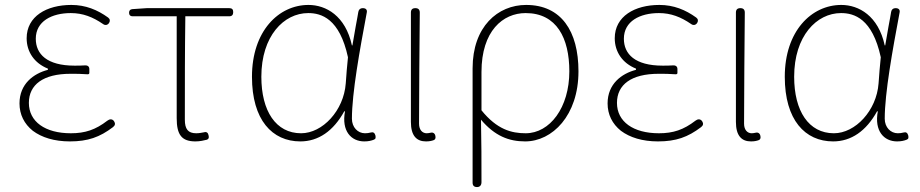

<svg xmlns="http://www.w3.org/2000/svg" viewBox="-20 -560 3728 778"><path d="M113 -30C149 -3 200 13 263 13C336 13 384 -4 438 -45C447 -52 448 -60 442 -69C435 -79 424 -78 415 -71C367 -34 325 -20 267 -20C163 -20 97 -67 97 -143C97 -217 155 -261 266 -261C289 -261 308 -261 335 -259C340 -259 342 -261 342 -265V-277V-280C342 -290 336 -296 323 -295C308 -294 297 -294 282 -294C170 -294 125 -341 125 -403C125 -474 190 -507 267 -507C316 -507 356 -491 397 -463C406 -456 416 -458 422 -467C427 -475 426 -483 418 -489C375 -520 327 -540 269 -540C169 -540 88 -494 88 -405C88 -350 119 -304 174 -282V-277C116 -262 59 -220 59 -141C59 -96 78 -58 113 -30Z M696 -287V-81C696 -14 716 13 772 13C790 13 807 9 819 6C827 2 827 -3 825 -12C823 -22 817 -27 807 -24C797 -22 786 -20 775 -20C742 -20 729 -37 729 -75C729 -215 729 -353 731 -494H909C920 -494 925 -500 925 -511C925 -522 920 -527 909 -527H750H575L516 -523C507 -522 503 -517 503 -508C503 -499 508 -494 517 -494H696Z M1428 -489 1421 -451 1408 -376H1406C1380 -496 1301 -540 1230 -540C1109 -540 1001 -434 1001 -249C1001 -74 1083 13 1197 13C1270 13 1331 -29 1375 -109H1378C1363 -29 1403 13 1456 13C1473 13 1485 10 1495 6C1503 3 1503 -3 1501 -12C1498 -22 1492 -26 1482 -23C1475 -21 1467 -20 1459 -20C1430 -20 1406 -44 1406 -79C1406 -183 1438 -359 1466 -508C1469 -520 1463 -527 1450 -527C1440 -527 1434 -522 1432 -512ZM1383 -248 1381 -222C1373 -112 1287 -20 1200 -20C1098 -20 1039 -110 1039 -249C1039 -414 1130 -507 1229 -507C1282 -507 1356 -485 1390 -328L1385 -275Z M1645 -411V-296V-66C1645 -10 1668 13 1706 13C1719 13 1729 11 1737 8C1745 5 1746 -2 1744 -10C1742 -20 1734 -25 1724 -22C1719 -21 1714 -20 1709 -20C1692 -20 1678 -33 1678 -59C1678 -211 1680 -356 1681 -509C1681 -521 1675 -527 1663 -527C1651 -527 1645 -521 1645 -509Z M1895 -162V-42V180C1895 192 1901 198 1913 198C1925 198 1931 190 1931 178C1931 84 1931 24 1929 -75C1985 -9 2042 13 2108 13C2218 13 2324 -92 2324 -271C2324 -434 2254 -540 2112 -540C1997 -540 1895 -452 1895 -283ZM1931 -229V-268C1931 -435 2018 -507 2110 -507C2236 -507 2287 -405 2287 -271C2287 -124 2208 -20 2110 -20C2053 -20 1994 -35 1931 -113V-190Z M2496 -30C2532 -3 2583 13 2646 13C2719 13 2767 -4 2821 -45C2830 -52 2831 -60 2825 -69C2818 -79 2807 -78 2798 -71C2750 -34 2708 -20 2650 -20C2546 -20 2480 -67 2480 -143C2480 -217 2538 -261 2649 -261C2672 -261 2691 -261 2718 -259C2723 -259 2725 -261 2725 -265V-277V-280C2725 -290 2719 -296 2706 -295C2691 -294 2680 -294 2665 -294C2553 -294 2508 -341 2508 -403C2508 -474 2573 -507 2650 -507C2699 -507 2739 -491 2780 -463C2789 -456 2799 -458 2805 -467C2810 -475 2809 -483 2801 -489C2758 -520 2710 -540 2652 -540C2552 -540 2471 -494 2471 -405C2471 -350 2502 -304 2557 -282V-277C2499 -262 2442 -220 2442 -141C2442 -96 2461 -58 2496 -30Z M2962 -411V-296V-66C2962 -10 2985 13 3023 13C3036 13 3046 11 3054 8C3062 5 3063 -2 3061 -10C3059 -20 3051 -25 3041 -22C3036 -21 3031 -20 3026 -20C3009 -20 2995 -33 2995 -59C2995 -211 2997 -356 2998 -509C2998 -521 2992 -527 2980 -527C2968 -527 2962 -521 2962 -509Z M3587 -489 3580 -451 3567 -376H3565C3539 -496 3460 -540 3389 -540C3268 -540 3160 -434 3160 -249C3160 -74 3242 13 3356 13C3429 13 3490 -29 3534 -109H3537C3522 -29 3562 13 3615 13C3632 13 3644 10 3654 6C3662 3 3662 -3 3660 -12C3657 -22 3651 -26 3641 -23C3634 -21 3626 -20 3618 -20C3589 -20 3565 -44 3565 -79C3565 -183 3597 -359 3625 -508C3628 -520 3622 -527 3609 -527C3599 -527 3593 -522 3591 -512ZM3542 -248 3540 -222C3532 -112 3446 -20 3359 -20C3257 -20 3198 -110 3198 -249C3198 -414 3289 -507 3388 -507C3441 -507 3515 -485 3549 -328L3544 -275Z"/></svg>

Font: GenSenRounded2 TW EL
Style: Regular
Weight: 250
Version: Version 2.100;PS 2.1;hotconv 16.6.51;makeotf.lib2.5.65220 DE